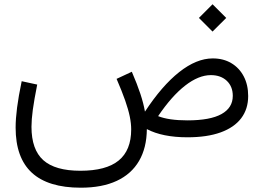

<svg xmlns="http://www.w3.org/2000/svg" viewBox="-20 -645 1236 902"><path d="M970.5 -292.1Q1017.1 -292.1 1045.4 -265.4Q1073.6 -238.6 1073.6 -194.7Q1073.6 -138.6 1020.5 -109.1Q967.3 -79.5 860.6 -79.5Q772.7 -79.5 722.8 -99.4Q786.3 -193.3 849.6 -242.7Q913 -292.1 970.5 -292.1ZM979.6 -370.6Q903.3 -370.6 822 -306.4Q740.7 -242.2 661 -120.6Q654.4 -158.9 639.6 -203.8Q624.8 -248.8 599.3 -307.9L527.7 -274.5Q553.1 -215.7 568.1 -172.8Q583.1 -129.8 589.7 -97.3Q596.3 -64.8 596.3 -36.9Q596.3 61.2 537.4 109.2Q478.5 157.2 357.6 157.2Q239 157.2 183.4 107.5Q127.9 57.7 127.9 -49.3Q127.9 -82.8 134.1 -129Q140.4 -175.2 154.8 -247.7L81.9 -263.5Q67 -192.4 60.2 -139.5Q53.4 -86.7 53.4 -45.6Q53.4 96.3 129.7 166.5Q206.1 236.8 359.6 236.8Q459.6 236.8 528.4 204.7Q597.2 172.7 633.2 111.1Q669.2 49.5 669.9 -38.5Q743.3 0 860.7 0Q953 0 1016.7 -23.1Q1080.3 -46.2 1113.1 -89.5Q1145.9 -132.8 1145.9 -193.9Q1145.9 -246.5 1125 -286.3Q1104.1 -326.1 1066.6 -348.4Q1029.2 -370.6 979.6 -370.6ZM914.5 -560.8 978.5 -496.7 1042.8 -560.8 978.5 -625Z"/></svg>

Font: Estedad VF
Style: Regular
Weight: 100
Designer: Amin Abedi
Version: Version 7.3